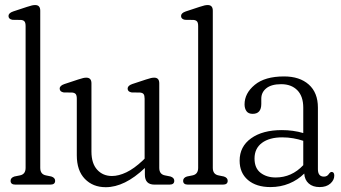

<svg xmlns="http://www.w3.org/2000/svg" viewBox="-20 -750 1386 780"><path d="M143.5 -706.5V-68Q143.5 -42 166.5 -37.5L188.5 -33Q204 -28 204 -15.5Q204 0 184.5 0H42.5Q23 0 23 -15.5Q23 -28 38.5 -33L61 -37.5Q84 -42 84 -68V-644Q84 -657 79.8 -662.5Q75.5 -668 65.5 -669L30.5 -669.5Q14.5 -672.5 14.5 -685Q14.5 -697 33.5 -703.5L89.5 -722Q103 -726.5 110 -728Q117 -729.5 123 -729.5Q143.5 -729.5 143.5 -706.5Z M292 -119V-349Q292 -362 287.8 -367.5Q283.5 -373 273.5 -374L238.5 -374.5Q222.5 -377.5 222.5 -390Q222.5 -402 241.5 -408.5L297.5 -427Q311 -431.5 318 -433Q325 -434.5 330.5 -434.5Q351.5 -434.5 351.5 -411.5V-134.5Q351.5 -86 374.8 -60.5Q398 -35 435 -35Q462 -35 493.5 -50Q525 -65 560.5 -98.5L567.5 -105.5V-349Q567.5 -362 563.5 -367.5Q559.5 -373 549 -374L514.5 -374.5Q498.5 -377.5 498.5 -390Q498.5 -402 517 -408.5L573 -427Q586.5 -431.5 593.5 -433Q600.5 -434.5 606.5 -434.5Q627 -434.5 627 -411.5V-68Q627 -42 650 -37.5L672.5 -33Q688 -28 688 -15.5Q688 0 668.5 0H607.5Q568.5 0 568.5 -40.5V-67.5Q486.5 10.5 409.5 10.5Q357.5 10.5 324.8 -23.2Q292 -57 292 -119Z M844.5 -706.5V-68Q844.5 -42 867.5 -37.5L889.5 -33Q905 -28 905 -15.5Q905 0 885.5 0H743.5Q724 0 724 -15.5Q724 -28 739.5 -33L762 -37.5Q785 -42 785 -68V-644Q785 -657 780.8 -662.5Q776.5 -668 766.5 -669L731.5 -669.5Q715.5 -672.5 715.5 -685Q715.5 -697 734.5 -703.5L790.5 -722Q804 -726.5 811 -728Q818 -729.5 824 -729.5Q844.5 -729.5 844.5 -706.5Z M953.5 -97.5Q953.5 -154.5 1000 -188Q1046.5 -221.5 1125 -221.5Q1171 -221.5 1212 -209.5V-312.5Q1212 -359 1187.8 -383.5Q1163.5 -408 1122.5 -408Q1082.5 -408 1062 -391.5Q1041.5 -375 1041.5 -349V-328Q1041.5 -287.5 1006.5 -287.5Q989 -287.5 981.2 -298.5Q973.5 -309.5 973.5 -326Q973.5 -371 1014.8 -405.2Q1056 -439.5 1134 -439.5Q1197.5 -439.5 1234.5 -406.5Q1271.5 -373.5 1271.5 -313V-62.5Q1271.5 -32.5 1296 -32.5Q1309.5 -32.5 1316.5 -44Q1322 -51.5 1327 -51.5Q1338 -51.5 1338 -36.5Q1338 -18.5 1322 -4.2Q1306 10 1278.5 10Q1250.5 10 1234 -4.8Q1217.5 -19.5 1216 -45Q1190 -19 1154.8 -4.5Q1119.5 10 1079 10Q1021 10 987.2 -18.8Q953.5 -47.5 953.5 -97.5ZM1014 -106Q1014 -67 1038.5 -48Q1063 -29 1100 -29Q1165 -29 1212 -79V-178Q1192.5 -184.5 1171.2 -188.2Q1150 -192 1126.5 -192Q1074.5 -192 1044.2 -169.5Q1014 -147 1014 -106Z"/></svg>

Font: Fraunces 144pt S100 Light
Style: Regular
Weight: 300
Version: Version 1.000; ttfautohint (v1.8.3)